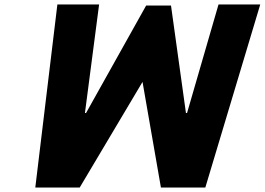

<svg xmlns="http://www.w3.org/2000/svg" viewBox="-20 -845 1192 865"><path d="M426.5 -825H238.5L139 0H339L622.1 -476L705 0H905L1152.5 -825H964.5L822.7 -336H817.7L750.4 -820H638.4L367.7 -336H362.7Z"/></svg>

Font: Hussar
Style: BdOblTwo
Weight: 700
Foundry: Cannot Into Space Fonts
Version: Version 2.00